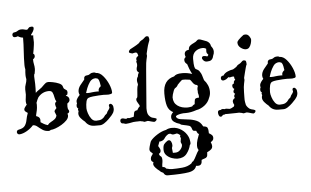

<svg xmlns="http://www.w3.org/2000/svg" viewBox="-60 -720 1858 1146"><g transform="rotate(-5 869.0 -146.5)"><path d="M42 10H39Q32 10 28.5 5.5Q25 1 25 -4Q25 -9 28 -13Q31 -17 37 -18Q65 -23 75 -37.5Q85 -52 88.5 -71.5Q92 -91 99 -110L100 -113L94 -117Q89 -120 85 -124Q81 -128 81 -135Q81 -141 87.5 -149.5Q94 -158 98 -163V-164Q94 -169 94 -182Q94 -193 96 -204.5Q98 -216 98 -223Q98 -230 97.5 -237.5Q97 -245 97 -254Q97 -270 102.5 -284.5Q108 -299 109 -314Q106 -328 106 -339Q106 -347 106.5 -355.5Q107 -364 108 -373Q105 -387 105 -399Q105 -440 108 -482Q111 -524 111 -563Q94 -565 81 -574Q71 -570 63 -570Q49 -570 49 -585Q49 -590 52.5 -594.5Q56 -599 63 -599Q72 -599 82 -606Q92 -613 105 -613Q116 -613 123 -610.5Q130 -608 140 -608Q147 -615 151 -619.5Q155 -624 168 -624Q179 -624 179 -614Q179 -605 172 -593.5Q165 -582 160 -577Q160 -576 160.5 -575Q161 -574 161 -572L173 -571Q172 -567 172 -564Q172 -561 172 -557Q172 -550 172.5 -543.5Q173 -537 173 -530Q173 -527 171.5 -514Q170 -501 167.5 -486Q165 -471 163 -462L165 -461Q171 -457 171 -448Q171 -436 159 -429Q159 -412 162 -399Q165 -386 165 -372Q165 -368 164.5 -363.5Q164 -359 163 -354L162 -348Q162 -342 158 -338Q158 -336 157.5 -333Q157 -330 157 -326Q157 -316 158 -303Q159 -290 159 -282Q159 -270 159 -256Q159 -242 158 -228Q169 -239 181.5 -246.5Q194 -254 212 -273Q216 -277 222 -281.5Q228 -286 238 -286Q246 -286 265 -282.5Q284 -279 301.5 -271.5Q319 -264 322 -252Q324 -241 330 -236.5Q336 -232 341.5 -228.5Q347 -225 347 -215Q347 -213 346.5 -210.5Q346 -208 345 -205V-202Q342 -201 339.5 -199Q337 -197 335 -196L336 -195Q344 -192 349.5 -186Q355 -180 355 -170Q355 -163 351 -158Q347 -153 341 -149L340 -148Q340 -144 339.5 -139.5Q339 -135 339 -130Q339 -125 340 -119.5Q341 -114 344 -110Q347 -106 347 -101Q347 -93 336 -88H335Q338 -82 338 -77Q338 -62 325 -48.5Q312 -35 293.5 -24Q275 -13 257 -6.5Q239 0 228 0Q223 5 216 5Q194 5 178.5 -5.5Q163 -16 150.5 -26.5Q138 -37 124 -37Q107 -18 84.5 -5Q62 8 42 10ZM213 -30Q221 -41 233 -47Q245 -53 255.5 -61Q266 -69 269 -83Q266 -93 263 -98.5Q260 -104 260 -108Q260 -114 273 -127Q271 -133 269 -139Q267 -145 267 -150Q267 -160 276 -166Q269 -177 266.5 -192.5Q264 -208 258.5 -220Q253 -232 237 -232Q197 -232 171 -200Q167 -193 163.5 -185Q160 -177 157 -168Q158 -164 158 -161Q158 -158 158 -154Q158 -139 155 -124Q152 -109 148 -94V-93L149 -89Q163 -85 168 -76Q173 -67 171 -53V-51Q178 -46 189.5 -39.5Q201 -33 213 -30Z M491 -2Q455 -2 436 -31Q423 -41 411.5 -54.5Q400 -68 400 -82Q400 -89 403 -96Q398 -107 402 -111L403 -112Q400 -114 397 -118Q394 -122 394 -129Q394 -139 398 -144L397 -145Q396 -148 396 -154Q396 -165 403.5 -175.5Q411 -186 418 -193Q413 -203 413 -212Q413 -232 427.5 -251Q442 -270 453 -282Q451 -306 475 -306Q482 -306 490.5 -312.5Q499 -319 512 -319Q517 -319 520 -318Q523 -317 526 -315Q548 -315 567.5 -292.5Q587 -270 599.5 -241Q612 -212 612 -190Q611 -184 605 -182.5Q599 -181 591 -180H583Q576 -180 569.5 -180.5Q563 -181 560 -181Q550 -181 532 -180Q514 -179 496 -177Q478 -175 469 -171Q459 -167 455 -150Q451 -133 451 -110Q451 -99 457 -80Q463 -61 474.5 -46Q486 -31 503 -31Q525 -31 536.5 -37Q548 -43 555 -54Q557 -59 564 -63.5Q571 -68 572 -74Q574 -80 580 -87Q586 -94 588 -101Q589 -103 587.5 -106.5Q586 -110 586 -114Q586 -117 588 -120.5Q590 -124 596 -124Q602 -124 607.5 -116.5Q613 -109 613 -95Q613 -92 613 -89Q613 -86 612 -83Q609 -71 606 -68Q605 -65 602 -62Q599 -59 596 -54Q589 -46 576.5 -33.5Q564 -21 549.5 -11.5Q535 -2 523 -2ZM457 -201Q460 -200 463 -200Q466 -200 469 -200Q475 -200 480.5 -200.5Q486 -201 492 -202Q500 -203 507.5 -203.5Q515 -204 520 -204H534Q533 -206 533 -210Q533 -223 548 -234Q546 -245 544 -258Q542 -271 534 -280L525 -283Q522 -283 520 -284Q498 -283 486 -265.5Q474 -248 467 -230Q464 -224 462.5 -217.5Q461 -211 457 -201Z M847 6Q846 6 844.5 5.5Q843 5 841 5L829 2Q822 0 816.5 -1.5Q811 -3 809 -3Q805 -3 799 -1Q793 1 790 1Q789 1 787 0Q785 -1 784 -1Q781 -2 778 -3Q775 -4 771 -4Q766 -6 759 -5.5Q752 -5 749 -5Q748 -5 740.5 -5Q733 -5 724 -4Q711 -1 697.5 1Q684 3 679 3Q674 3 669.5 1Q665 -1 660 -1Q653 -1 649.5 -6Q646 -11 646 -16Q646 -31 660 -31Q665 -31 670 -29Q675 -27 679 -27H684Q687 -29 689.5 -30Q692 -31 692 -31Q694 -31 700 -29Q708 -31 716 -32.5Q724 -34 728 -35Q730 -48 732.5 -59.5Q735 -71 753 -72V-73L756 -78Q758 -82 761.5 -86.5Q765 -91 770 -95Q768 -103 760 -114.5Q752 -126 752 -136Q752 -143 758 -147Q760 -149 761 -164Q762 -179 763.5 -196.5Q765 -214 769 -221Q771 -225 768.5 -232.5Q766 -240 766 -249Q766 -262 774 -273Q774 -285 782 -295Q770 -303 770 -314Q770 -322 773 -331Q773 -330 773.5 -331Q774 -332 775 -339Q776 -348 773 -355.5Q770 -363 775 -368Q774 -370 773.5 -372Q773 -374 773 -376Q773 -387 784 -393L787 -395Q787 -396 786.5 -396Q786 -396 786 -397Q785 -405 782 -410.5Q779 -416 771 -416Q769 -416 761 -414Q755 -412 753 -412Q751 -412 742 -415Q733 -418 733 -422Q733 -427 736 -431.5Q739 -436 742 -438Q753 -444 768 -452Q783 -460 797 -470L802 -476L804 -479Q805 -479 805 -479.5Q805 -480 806 -480L813 -485L822 -490Q823 -491 824.5 -492Q826 -493 827 -494Q831 -498 836.5 -502.5Q842 -507 846 -507Q856 -507 858 -502Q860 -497 861 -489Q861 -482 860 -480L854 -464Q849 -451 845.5 -435.5Q842 -420 838 -405Q837 -401 838 -396Q839 -391 838 -387Q836 -377 833.5 -367.5Q831 -358 830 -348Q829 -340 826.5 -311Q824 -282 821 -243.5Q818 -205 815 -168Q812 -131 810 -105.5Q808 -80 808 -79Q808 -76 808.5 -66Q809 -56 811 -49Q815 -34 831 -23Q833 -22 836 -21Q839 -20 841 -19Q843 -18 846 -18Q849 -18 852 -16Q856 -15 859.5 -14Q863 -13 863 -9Q863 -4 857.5 1Q852 6 847 6Z M900 331Q890 331 884 326Q878 321 875 314Q868 311 862.5 307.5Q857 304 853 299Q841 291 830 278.5Q819 266 819 256Q819 253 820 250Q821 247 822 245Q808 240 808 226Q808 214 816 204L819 200Q822 195 822 195Q822 194 821.5 193.5Q821 193 821 192Q814 187 809 181.5Q804 176 804 166Q804 162 807 151Q810 140 813.5 129.5Q817 119 819 117Q832 100 859.5 82.5Q887 65 913 60Q928 51 950 51Q981 51 1006.5 68.5Q1032 86 1044 113Q1048 122 1049 129Q1050 134 1051 140Q1052 146 1052 151Q1052 159 1047 162Q1041 189 1022.5 213Q1004 237 967 237Q952 237 933.5 230.5Q915 224 901.5 210.5Q888 197 888 176Q888 153 895 144Q902 135 915 126Q920 123 924 123Q933 123 938 133Q943 143 943 154Q943 159 941 165L939 170V172Q939 176 940.5 186Q942 196 942 200H957Q975 200 987.5 185.5Q1000 171 1000 158Q1000 152 997 148Q994 142 994 138Q994 133 995.5 127.5Q997 122 997 117V115Q990 107 996 99Q982 87 974 87Q969 88 963.5 89.5Q958 91 953 91Q949 91 945 89Q941 87 937 85Q934 85 931 85Q928 85 925 86Q909 95 900.5 109Q892 123 872 126Q870 126 869.5 125.5Q869 125 868 125Q863 136 858 152Q860 156 861 157L864 162Q866 166 868 170.5Q870 175 870 180Q870 191 862 196L858 199Q861 210 868.5 214.5Q876 219 876 239Q876 247 873 262Q871 277 873 279Q882 279 886.5 282Q891 285 894 290Q915 296 930 296Q957 296 990 293Q1023 290 1046 273Q1051 263 1059 260Q1069 247 1078 228Q1087 209 1097 196L1094 193Q1089 185 1089 171Q1089 154 1095 135Q1101 116 1106 104L1108 101H1107Q1104 101 1100.5 97.5Q1097 94 1092 81H1090Q1076 81 1072.5 76.5Q1069 72 1067.5 65.5Q1066 59 1061 53Q1056 47 1039 44Q1032 42 1024.5 41Q1017 40 1007 37Q1004 36 1002 34Q1000 32 998 31Q979 26 964.5 15.5Q950 5 950 -13Q950 -22 954.5 -29.5Q959 -37 965 -42Q939 -55 930.5 -83Q922 -111 922 -157Q922 -238 989 -254Q995 -261 1006.5 -265Q1018 -269 1040 -269Q1067 -269 1095 -260L1098 -259Q1089 -276 1082.5 -292.5Q1076 -309 1073 -320Q1066 -325 1062 -331Q1058 -337 1058 -346Q1058 -356 1068 -363L1067 -366Q1064 -374 1064 -380Q1064 -402 1091 -405V-406Q1091 -421 1101 -429Q1111 -437 1124 -442.5Q1137 -448 1145 -457Q1149 -461 1155 -461Q1162 -461 1170 -457.5Q1178 -454 1185 -452Q1221 -442 1224 -415Q1230 -408 1234 -399.5Q1238 -391 1238 -381Q1238 -369 1232 -357Q1230 -344 1222 -335Q1214 -326 1199 -326H1197Q1196 -326 1195 -325.5Q1194 -325 1193 -325Q1180 -325 1172 -333.5Q1164 -342 1164 -349Q1164 -354 1168.5 -357.5Q1173 -361 1183 -359L1192 -357L1196 -355Q1199 -357 1201 -359.5Q1203 -362 1204 -365L1203 -366Q1194 -375 1193.5 -383.5Q1193 -392 1194 -402Q1190 -404 1185 -406Q1180 -408 1175 -408Q1148 -408 1129.5 -392.5Q1111 -377 1111 -348Q1111 -314 1114 -301.5Q1117 -289 1122 -286.5Q1127 -284 1134.5 -279.5Q1142 -275 1151 -258Q1156 -248 1158.5 -237Q1161 -226 1165 -216Q1178 -202 1186 -184Q1194 -166 1194 -144Q1194 -125 1186 -109Q1177 -82 1153.5 -64Q1130 -46 1104 -42Q1070 -30 1040 -30H1024Q1020 -30 1009 -28Q998 -26 988.5 -22.5Q979 -19 979 -13Q984 0 1004 3.5Q1024 7 1050 9.5Q1076 12 1099 21.5Q1122 31 1134 55Q1137 59 1137 59Q1157 60 1161.5 69.5Q1166 79 1166 96V102Q1175 107 1182.5 113.5Q1190 120 1190 132Q1190 141 1185 146.5Q1180 152 1173 156V157Q1179 170 1179 180Q1179 191 1171.5 198.5Q1164 206 1147 214H1146V219Q1146 236 1141 242Q1136 248 1128 250Q1120 252 1109 257V260Q1109 290 1085 290Q1082 290 1079 290Q1076 290 1073 289Q1066 317 1026 324Q986 331 900 331ZM1054 -62Q1061 -62 1068 -63.5Q1075 -65 1081 -66Q1084 -71 1089 -74Q1093 -77 1097 -78Q1098 -95 1100.5 -105Q1103 -115 1126 -115V-116Q1126 -121 1126 -124.5Q1126 -128 1125 -132Q1124 -136 1122.5 -141Q1121 -146 1122 -153Q1121 -156 1121 -164Q1121 -174 1125 -183Q1124 -191 1116 -192Q1108 -193 1099 -203Q1093 -211 1089.5 -216.5Q1086 -222 1081 -226Q1053 -231 1034 -229Q1026 -223 1020 -216.5Q1014 -210 1006 -202Q1002 -191 988 -183Q984 -180 979.5 -169Q975 -158 972 -146.5Q969 -135 969 -130Q969 -97 993 -79.5Q1017 -62 1054 -62Z M1430 -378Q1415 -378 1399 -390.5Q1383 -403 1383 -421Q1383 -429 1392 -438Q1401 -447 1407 -452L1421 -463Q1423 -465 1427.5 -465.5Q1432 -466 1435 -466Q1448 -466 1457 -453.5Q1466 -441 1466 -432Q1466 -424 1462.5 -411Q1459 -398 1451.5 -388Q1444 -378 1430 -378ZM1440 8Q1440 8 1434 6Q1432 6 1429 5Q1426 4 1423 3Q1416 1 1410 -0.5Q1404 -2 1402 -2Q1398 -2 1392 0Q1386 2 1384 2Q1383 2 1380.5 1Q1378 0 1377 0Q1374 -1 1371 -2Q1368 -3 1364 -3Q1359 -5 1352 -4.5Q1345 -4 1342 -4L1281 -3Q1278 -3 1277 -4Q1269 0 1263 0H1260Q1253 10 1246 10Q1239 10 1235 2Q1231 -6 1231 -16Q1231 -30 1245 -30H1248Q1254 -35 1262 -35Q1265 -35 1271 -33Q1277 -35 1281 -35Q1287 -35 1291.5 -33.5Q1296 -32 1302 -32Q1307 -32 1315 -36Q1323 -40 1329 -44L1332 -53Q1325 -65 1325 -74Q1325 -86 1339 -94Q1336 -100 1336 -105Q1336 -112 1343 -119Q1334 -124 1334 -132Q1334 -137 1338 -144Q1340 -146 1341 -148Q1330 -153 1330 -167Q1330 -179 1342 -181Q1342 -183 1341.5 -184Q1341 -185 1341 -186Q1341 -192 1344 -196Q1347 -200 1351 -203Q1344 -211 1346 -220Q1342 -224 1333 -222Q1332 -222 1331 -221.5Q1330 -221 1328 -221Q1322 -219 1320 -219L1310 -221Q1308 -219 1308 -218Q1297 -208 1288.5 -206Q1280 -204 1280 -204Q1266 -204 1266 -219Q1266 -224 1269.5 -228.5Q1273 -233 1280 -233H1283Q1291 -247 1309 -255Q1327 -263 1343 -265Q1348 -268 1353 -271Q1358 -274 1362 -277Q1364 -278 1365.5 -280Q1367 -282 1368 -283L1370 -285Q1371 -286 1371 -286.5Q1371 -287 1371 -287L1379 -292L1388 -297Q1389 -297 1393 -301Q1396 -304 1401.5 -309Q1407 -314 1411 -313Q1421 -313 1423.5 -308Q1426 -303 1426 -295Q1427 -288 1426 -286Q1425 -285 1423.5 -281.5Q1422 -278 1420 -270Q1416 -257 1412.5 -241.5Q1409 -226 1405 -211Q1404 -207 1405 -202.5Q1406 -198 1405 -193Q1403 -183 1401 -173.5Q1399 -164 1398 -154Q1397 -142 1396.5 -124.5Q1396 -107 1396 -93.5Q1396 -80 1396 -77Q1396 -74 1397.5 -64Q1399 -54 1401 -47Q1407 -33 1422 -22Q1424 -21 1427 -20Q1430 -19 1432 -18L1444 -15Q1448 -14 1451.5 -12Q1455 -10 1455 -7V-6Q1455 -1 1450 3.5Q1445 8 1440 8Z M1591 -2Q1555 -2 1536 -31Q1523 -41 1511.5 -54.5Q1500 -68 1500 -82Q1500 -89 1503 -96Q1498 -107 1502 -111L1503 -112Q1500 -114 1497 -118Q1494 -122 1494 -129Q1494 -139 1498 -144L1497 -145Q1496 -148 1496 -154Q1496 -165 1503.5 -175.5Q1511 -186 1518 -193Q1513 -203 1513 -212Q1513 -232 1527.5 -251Q1542 -270 1553 -282Q1551 -306 1575 -306Q1582 -306 1590.5 -312.5Q1599 -319 1612 -319Q1617 -319 1620 -318Q1623 -317 1626 -315Q1648 -315 1667.5 -292.5Q1687 -270 1699.5 -241Q1712 -212 1712 -190Q1711 -184 1705 -182.5Q1699 -181 1691 -180H1683Q1676 -180 1669.5 -180.5Q1663 -181 1660 -181Q1650 -181 1632 -180Q1614 -179 1596 -177Q1578 -175 1569 -171Q1559 -167 1555 -150Q1551 -133 1551 -110Q1551 -99 1557 -80Q1563 -61 1574.5 -46Q1586 -31 1603 -31Q1625 -31 1636.5 -37Q1648 -43 1655 -54Q1657 -59 1664 -63.5Q1671 -68 1672 -74Q1674 -80 1680 -87Q1686 -94 1688 -101Q1689 -103 1687.5 -106.5Q1686 -110 1686 -114Q1686 -117 1688 -120.5Q1690 -124 1696 -124Q1702 -124 1707.5 -116.5Q1713 -109 1713 -95Q1713 -92 1713 -89Q1713 -86 1712 -83Q1709 -71 1706 -68Q1705 -65 1702 -62Q1699 -59 1696 -54Q1689 -46 1676.5 -33.5Q1664 -21 1649.5 -11.5Q1635 -2 1623 -2ZM1557 -201Q1560 -200 1563 -200Q1566 -200 1569 -200Q1575 -200 1580.5 -200.5Q1586 -201 1592 -202Q1600 -203 1607.5 -203.5Q1615 -204 1620 -204H1634Q1633 -206 1633 -210Q1633 -223 1648 -234Q1646 -245 1644 -258Q1642 -271 1634 -280L1625 -283Q1622 -283 1620 -284Q1598 -283 1586 -265.5Q1574 -248 1567 -230Q1564 -224 1562.5 -217.5Q1561 -211 1557 -201Z"/></g></svg>

Font: RU Serius
Style: Regular
Weight: 400
Designer: Robert E. Leuschke
Foundry: Robert E. Leuschke
Version: Version 1.011; ttfautohint (v1.8.3)